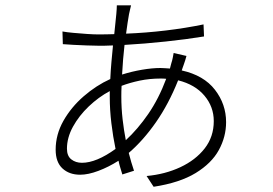

<svg xmlns="http://www.w3.org/2000/svg" viewBox="-20 -673 1040 731"><path d="M479 -652.8Q477.5 -647 475.3 -637.2Q473.1 -627.4 471.2 -619.1Q468.8 -605 465.8 -586.2Q462.9 -567.4 460 -544.9Q535.6 -547.9 611.1 -556.9Q686.5 -565.9 754.9 -580.1L756.8 -534.2Q690.9 -523.4 610.6 -514.9Q530.3 -506.3 454.1 -502Q451.2 -475.6 448.7 -447Q446.3 -418.5 444.8 -389.2Q481.9 -400.9 520.8 -407.5Q559.6 -414.1 590.8 -414.1Q600.1 -414.1 609.1 -413.3Q618.2 -412.6 627 -412.1Q628.4 -418 629.9 -423.3Q631.3 -428.7 632.8 -434.1Q635.3 -440.9 637.7 -452.9Q640.1 -464.8 641.1 -471.2L689.9 -460Q688.5 -454.1 685.3 -443.8Q682.1 -433.6 679.2 -425.8Q677.7 -420.9 675.5 -415.5Q673.3 -410.2 671.9 -404.8Q755.9 -386.2 798.3 -331.3Q840.8 -276.4 840.8 -208Q840.8 -152.3 813.2 -101.8Q785.6 -51.3 724.9 -14.2Q664.1 22.9 564.9 38.1L538.1 -2.9Q608.4 -9.3 666.5 -36.4Q724.6 -63.5 759.3 -107.9Q793.9 -152.3 793.9 -211.9Q793.9 -266.6 758.3 -308.8Q722.7 -351.1 658.2 -367.2Q622.1 -276.9 573.7 -207.5Q525.4 -138.2 470.2 -90.8Q474.6 -73.2 479.7 -55.9Q484.9 -38.6 490.2 -22.9L445.8 -8.8Q442.4 -21 438.2 -33.9Q434.1 -46.9 431.2 -61Q393.6 -37.1 354.7 -22.5Q315.9 -7.8 285.2 -7.8Q243.7 -7.8 217.8 -31.7Q191.9 -55.7 191.9 -103Q191.9 -160.6 221.4 -212.9Q251 -265.1 298.6 -306.4Q346.2 -347.7 399.9 -372.1Q401.4 -404.8 404.3 -437.5Q407.2 -470.2 410.2 -500Q394 -499 379.6 -499Q365.2 -499 351.1 -499Q335 -499 310.3 -500Q285.6 -501 260.5 -502.2Q235.4 -503.4 219.2 -504.9L217.8 -553.2Q232.9 -550.3 259.3 -547.9Q285.6 -545.4 311.5 -543.7Q337.4 -542 351.1 -542Q366.7 -542 382.6 -542.2Q398.4 -542.5 415 -543Q417.5 -566.4 419.4 -585.7Q421.4 -605 422.9 -620.1Q423.8 -628.9 424.3 -638.4Q424.8 -647.9 424.8 -652.8ZM441.9 -306.2Q441.9 -261.2 446.8 -218.8Q451.7 -176.3 459 -139.2Q504.9 -181.6 544.7 -239.5Q584.5 -297.4 612.8 -373Q607.9 -373.5 602.5 -373.8Q597.2 -374 591.8 -374Q549.8 -374 511.7 -366Q473.6 -357.9 442.9 -346.2Q442.4 -335.4 442.1 -325.7Q441.9 -315.9 441.9 -306.2ZM234.9 -106.9Q234.9 -79.1 251.5 -66.2Q268.1 -53.2 292 -53.2Q346.7 -53.2 419.9 -106Q410.2 -152.3 404.1 -203.4Q397.9 -254.4 397.9 -304.2Q397.9 -309.1 397.9 -314.5Q397.9 -319.8 397.9 -326.2Q355 -303.2 317.9 -267.8Q280.8 -232.4 257.8 -190.7Q234.9 -148.9 234.9 -106.9Z"/></svg>

Font: Source Han Sans CN Light
Style: Regular
Weight: 300
Designer: Ryoko NISHIZUKA  (kana, bopomofo & ideographs); Paul D. Hunt (Latin, Greek & Cyrillic); Sandoll Communications , Soo-you
Foundry: Adobe
Version: Version 2.000;hotconv 1.0.107;makeotfexe 2.5.65593